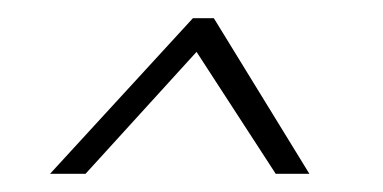

<svg xmlns="http://www.w3.org/2000/svg" viewBox="-20 -686 421 211"><path d="M35 -495 192 -666H215L320 -495H283L196 -629L74 -495Z"/></svg>

Font: Alumni Sans ExtraLight
Style: Italic
Weight: 250
Italic angle: -8°
Version: Version 1.016